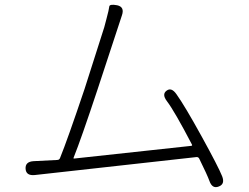

<svg xmlns="http://www.w3.org/2000/svg" viewBox="-20 -766 1040 803"><path d="M895 14Q868 25 856 -9Q847 -34 813 -103Q809 -110 801 -109L126 -34Q89 -30 87 -60Q85 -90 121 -92L219 -97Q228 -97 231 -105Q262 -181 334 -395L416 -652Q421 -669 425 -686Q436 -727 437 -738.5Q438 -750 470 -744Q502 -737 490 -702L388 -392Q319 -184 288 -107Q286 -102 291 -103L780 -156Q785 -157 783 -161Q710 -301 678 -343Q656 -372 677 -387Q697 -402 718 -372Q753 -323 823 -196Q893 -69 909 -29Q922 4 895 14Z"/></svg>

Font: Resource Han Rounded KR Light
Style: Regular
Weight: 300
Designer: Cyano Hao (round all glyphs); Ryoko NISHIZUKA 西塚涼子 (kana, bopomofo & ideographs); Paul D. Hunt (Latin, Greek & Cyrillic)
Foundry: Cyano Hao
Version: 0.990